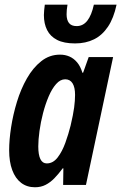

<svg xmlns="http://www.w3.org/2000/svg" viewBox="-20 -788 517 818"><path d="M128.9 9.8Q94.7 9.8 70.1 -9Q45.4 -27.8 32.2 -63.2Q19 -98.6 19 -147.9Q19 -191.9 27.3 -245.8Q35.6 -299.8 52.2 -354.2Q68.8 -408.7 94.7 -454.1Q120.6 -499.5 155.8 -527.3Q190.9 -555.2 235.8 -555.2Q257.8 -555.2 276.1 -547.1Q294.4 -539.1 308.6 -522.2Q322.8 -505.4 331.1 -478H334L357.9 -544.9H461.9L346.2 0H249L250 -70.8H247.1Q229.5 -46.9 211.9 -28.8Q194.3 -10.7 174.3 -0.5Q154.3 9.8 128.9 9.8ZM179.2 -91.8Q206.1 -91.8 225.6 -117.2Q245.1 -142.6 258.5 -179.9Q272 -217.3 280.8 -252.9Q292 -300.3 295.9 -330.1Q299.8 -359.9 299.8 -383.8Q299.8 -416 289.1 -433.1Q278.3 -450.2 257.8 -450.2Q236.8 -450.2 219 -429.9Q201.2 -409.7 187.3 -377Q173.3 -344.2 163.3 -305.7Q153.3 -267.1 148.2 -229.7Q143.1 -192.4 143.1 -164.1Q143.1 -128.4 152.1 -110.1Q161.1 -91.8 179.2 -91.8ZM299.8 -603Q252.4 -603 223.4 -617.9Q194.3 -632.8 180.7 -659.9Q167 -687 167 -724.1Q167 -732.4 168.2 -744.6Q169.4 -756.8 170.9 -768.1H267.6Q265.6 -757.3 264.6 -746.6Q263.7 -735.8 263.7 -727.1Q263.7 -703.1 273.9 -689.9Q284.2 -676.8 306.6 -676.8Q334 -676.8 352.1 -700Q370.1 -723.1 379.9 -768.1H476.6Q464.4 -710.4 439.9 -674.1Q415.5 -637.7 380.4 -620.4Q345.2 -603 299.8 -603Z"/></svg>

Font: Open Sans Condensed
Style: Italic
Weight: 400
Width: 3
Italic angle: -12°
Designer: Monotype Design Team
Foundry: Monotype Imaging Inc.
Version: Version 3.000